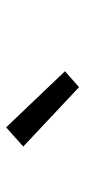

<svg xmlns="http://www.w3.org/2000/svg" viewBox="158 -1002 283 640"><g transform="rotate(-90 300.0 -682.5)"><path d="M329 -561 131 -747 195 -804 382 -608Z"/></g></svg>

Font: Iosevka Curly Slab Extended
Style: Regular
Weight: 400
Width: 7
Monospace: yes
Designer: Belleve Invis
Foundry: Belleve Invis
Version: Version 11.1.0; ttfautohint (v1.8.3)